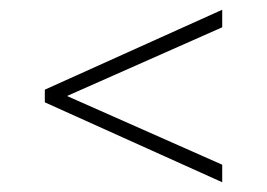

<svg xmlns="http://www.w3.org/2000/svg" viewBox="-20 -577 548 394"><path d="M436 -203 72 -367V-393L436 -557V-521L117.5 -380L436 -239Z"/></svg>

Font: Encode Sans Condensed Thin
Style: Regular
Weight: 100
Width: 3
Designer: Multiple Designers
Foundry: Impallari Type
Version: Version 3.000; ttfautohint (v1.8.3) -l 8 -r 50 -G 200 -x 14 